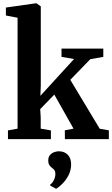

<svg xmlns="http://www.w3.org/2000/svg" viewBox="-20 -839 676 1158"><path d="M86 -63V-732L15.5 -745.5V-793.5L195 -819H200L226 -800.5V-322L223.5 -261L426.5 -483L351 -496V-546H603V-496L524.5 -482L404 -357.5L581.5 -62.5L636.5 -53V0H371.5L371 -53L423.5 -63L307.5 -268.5L222.5 -181L225.5 -131V-63L287 -52.5V0H28V-52.5ZM409 153Q408.5 189.5 392.5 219.5Q376.5 249.5 355.5 270Q334.5 290.5 319 299.5H318L283.5 280.5L282.5 274Q295 267 304.5 247.8Q314 228.5 314 210Q314 195 308 187.2Q302 179.5 293.5 173.5Q285 167.5 278 157Q271 146.5 271 129Q271 107.5 282 95.5Q293 83.5 307.5 78.5Q322 73.5 333 73.5H336Q368 73.5 388.5 94.2Q409 115 409 153Z"/></svg>

Font: Merriweather Text Regular
Style: Bold
Weight: 700
Designer: Eben Sorkin
Foundry: Eben Sorkin
Version: Version 2.100; ttfautohint (v1.7.19-72a1) -l 8 -r 50 -G 200 